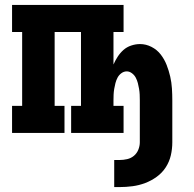

<svg xmlns="http://www.w3.org/2000/svg" viewBox="-20 -540 790 780"><path d="M444 220V110H466Q481 110 496.5 106.5Q512 103 524 93Q536 83 542 68Q548 53 548 38V-132Q548 -144 547.5 -155.5Q547 -167 545 -179Q543 -191 540 -202.5Q537 -214 531.5 -224.5Q526 -235 516 -242.5Q506 -250 495 -250Q483 -250 473 -242.5Q463 -235 457.5 -224.5Q452 -214 449 -202.5Q446 -191 444 -179Q442 -167 441.5 -155.5Q441 -144 441 -132V-110H482V0H269V-110H309V-410H202V-110H242V0H29V-110H70V-410H29V-520H482V-410H441V-278Q448 -294 458 -309.5Q468 -325 481.5 -337Q495 -349 513 -355Q531 -361 549 -361Q573 -361 595.5 -349.5Q618 -338 633 -318.5Q648 -299 657 -276Q666 -253 671.5 -229Q677 -205 678.5 -180.5Q680 -156 680 -132V38Q680 65 674 91Q668 117 653.5 139.5Q639 162 617 178Q595 194 570 203.5Q545 213 518.5 216.5Q492 220 466 220Z"/></svg>

Font: Iosevka Etoile Extrabold
Style: Regular
Weight: 800
Designer: Belleve Invis
Foundry: Belleve Invis
Version: Version 22.1.2; ttfautohint (v1.8.4)